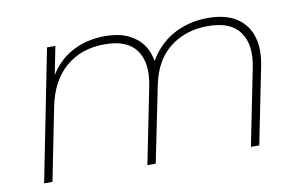

<svg xmlns="http://www.w3.org/2000/svg" viewBox="-60 -635 1187 747"><g transform="rotate(-10 533.0 -261.5)"><path d="M797 -523Q868 -523 910.5 -495Q953 -467 968 -418Q983 -369 970 -304L909 0H876L937 -304Q954 -391 918 -441.5Q882 -492 792 -492Q704 -492 642 -443.5Q580 -395 561 -300L500 0H467L528 -304Q545 -391 509.5 -441.5Q474 -492 384 -492Q293 -492 231 -439.5Q169 -387 149 -286L92 0H59L162 -519H195L173 -408Q206 -460 252 -487Q313 -523 390 -523Q448 -523 486.5 -503.5Q525 -484 546 -449Q560 -425 565 -394Q599 -453 653 -485Q717 -523 797 -523Z"/></g></svg>

Font: Montserrat Thin ExtraLight
Style: Italic
Weight: 250
Italic angle: -11.3°
Version: Version 9.000